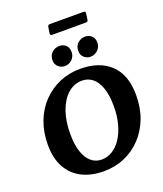

<svg xmlns="http://www.w3.org/2000/svg" viewBox="-186 -1173 1112 1309"><g transform="rotate(-20 370.0 -518.5)"><path d="M339 16Q250 16 182.5 -17.5Q115 -51 77.5 -118Q40 -185 40 -283Q40 -375 69 -451Q98 -527 150.5 -581.5Q203 -636 272.5 -666Q342 -696 423 -696Q563 -696 642.5 -620.5Q722 -545 722 -398Q722 -305 693 -229.5Q664 -154 612 -99Q560 -44 490.5 -14Q421 16 339 16ZM352 -64Q394 -64 430.5 -86.5Q467 -109 494.5 -151Q522 -193 537.5 -250.5Q553 -308 553 -378Q553 -458 534.5 -511Q516 -564 483.5 -590Q451 -616 407 -616Q350 -616 305 -576.5Q260 -537 234.5 -466Q209 -395 209 -302Q209 -222 227.5 -169Q246 -116 278 -90Q310 -64 352 -64ZM520 -749Q493 -749 473.5 -767Q454 -785 454 -815Q454 -850 477 -870.5Q500 -891 530 -891Q557 -891 576.5 -874Q596 -857 596 -824Q596 -792 573 -770.5Q550 -749 520 -749ZM334 -749Q307 -749 287 -767Q267 -785 267 -815Q267 -850 290 -870.5Q313 -891 343 -891Q371 -891 390 -874Q409 -857 409 -824Q409 -792 386.5 -770.5Q364 -749 334 -749ZM318 -1038Q320 -1053 333 -1053H577Q594 -1053 592 -1038L586 -994Q584 -979 571 -979H326Q309 -979 311 -994Z"/></g></svg>

Font: Alkatra SemiBold
Style: Regular
Weight: 600
Designer: Suman Bhandary
Version: Version 1.100;gftools[0.9.22]